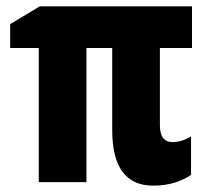

<svg xmlns="http://www.w3.org/2000/svg" viewBox="-20 -573 640 604"><path d="M462 11Q500 11 531 1Q562 -9 581 -23V-144Q552 -126 523 -126Q483 -126 483 -179V-422H584V-553H105L12 -497V-422H102V0H252V-422H333V-164Q333 11 462 11Z"/></svg>

Font: Noto Sans Mono Extra
Style: Regular
Weight: 800
Designer: Monotype Design Team
Foundry: Monotype Imaging Inc.
Version: Version 1.900